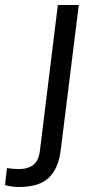

<svg xmlns="http://www.w3.org/2000/svg" viewBox="-76 -520 375 770"><path d="M-1 230Q-13 230 -28.5 228Q-44 226 -56 222L-48 154Q-36 156 -23.5 157Q-11 158 -1 158Q36 158 57.5 141.5Q79 125 84 85L156 -500H240L167 86Q158 156 119.5 193Q81 230 -1 230Z"/></svg>

Font: Inclusive Sans
Style: Italic
Weight: 400
Italic angle: -7°
Designer: Olivia King
Foundry: Olivia King
Version: Version 2.004